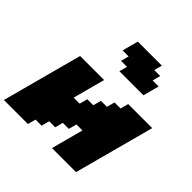

<svg xmlns="http://www.w3.org/2000/svg" viewBox="-248 -1206 1412 1412"><g transform="rotate(45 458.5 -500.0)"><path d="M500 0H750Q777.8 -104 833.7 -312.3Q889.6 -520.5 917.5 -625H667.5L650.9 -562.5H588.4L571.3 -500H508.8L492.2 -437.5H429.7L413.1 -375H350.6Q361.8 -416.5 384 -500Q406.2 -583.5 417.5 -625H167.5Q139.6 -520.5 83.7 -312.3Q27.8 -104 0 0H250L266.6 -62.5H329.1L346.2 -125H408.7L425.3 -187.5H487.8L504.4 -250H566.9Q555.7 -208.5 533.4 -125.2Q511.2 -42 500 0ZM451.2 -750H701.2Q707 -771 718 -812.5Q729 -854 734.4 -875H671.9L688.5 -937.5H626L643.1 -1000H393.1Q387.2 -979 376 -937.3Q364.7 -895.5 359.4 -875H421.9L405.3 -812.5H467.8Z"/></g></svg>

Font: Faithful 32x
Style: BoldOblique
Weight: 400
Foundry: Faithful Resource Pack
Version: Version 1.0; January 27, 2023